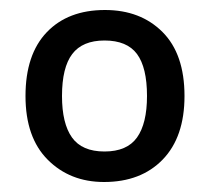

<svg xmlns="http://www.w3.org/2000/svg" viewBox="-20 -742 419 384"><path d="M349 -550Q349 -468 305.5 -423Q262 -378 188 -378Q120 -378 75.5 -422.5Q31 -467 31 -550Q31 -633 73.5 -677.5Q116 -722 190 -722Q261 -722 305 -678Q349 -634 349 -550ZM104 -550Q104 -495 124 -467Q144 -439 189 -439Q234 -439 254 -467Q274 -495 274 -550Q274 -607 254 -634Q234 -661 189 -661Q145 -661 124.5 -634Q104 -607 104 -550Z"/></svg>

Font: Noto Sans Myanmar UI Medium
Style: Regular
Weight: 500
Designer: Monotype Design Team
Foundry: Monotype Imaging Inc.
Version: Version 2.103; ttfautohint (v1.8.4.7-5d5b)